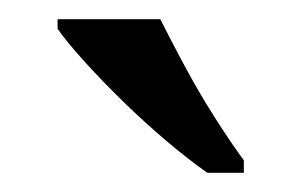

<svg xmlns="http://www.w3.org/2000/svg" viewBox="-20 -786 314 200"><path d="M196 -606Q176 -620 153 -639.5Q130 -659 107.5 -681Q85 -703 67 -723Q49 -743 40 -756V-766H147Q158 -744 172.5 -717Q187 -690 203.5 -664Q220 -638 234 -619V-606Z"/></svg>

Font: Noto Serif Thai
Style: Regular
Weight: 400
Designer: Monotype Design Team
Foundry: Monotype Imaging Inc.
Version: Version 2.001